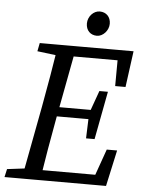

<svg xmlns="http://www.w3.org/2000/svg" viewBox="-61 -896 705 942"><g transform="rotate(5 292.0 -425.0)"><path d="M-3 0H124L134 -55H128L6 -40L-3 0ZM82 0H172C188 -103 206 -207 225 -310L293 -670H203C187 -567 169 -463 150 -360L82 0ZM104 -629 225 -614H237L248 -670H112L104 -629ZM124 0H497L536 -178H485L422 0L478 -50H134L124 0ZM186 -319H411L419 -365H195L186 -319ZM238 -619H532L500 -670L499 -492H550L574 -670H248L238 -619ZM379 -224H421L466 -461H424L386 -355L383 -335L379 -224ZM388 -730C418 -730 446 -761 446 -794C446 -828 424 -850 392 -850C362 -850 334 -821 334 -786C334 -752 356 -730 388 -730Z"/></g></svg>

Font: Source Serif 4 Variable
Style: Italic
Weight: 400
Italic angle: -12°
Designer: Frank Grießhammer
Foundry: Adobe Systems Incorporated
Version: Version 4.004;hotconv 1.0.116;makeotfexe 2.5.65601